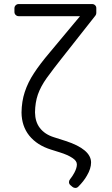

<svg xmlns="http://www.w3.org/2000/svg" viewBox="-20 -747 557 951"><path d="M326.7 141.3Q321.7 147.4 321.7 154.8Q321.7 164.1 328.8 170.1L338.8 178.6Q345.2 183.9 353.3 183.9Q361.5 183.9 367.5 177.9Q394.9 150.6 410.5 122.9Q431.1 88.1 431.1 57.9Q431.1 25.2 399.5 -1.6Q367.9 -28.4 305.4 -48.7L246.4 -67.5Q201.3 -81.7 177.2 -113.6Q154.1 -143.5 153.4 -190.3Q154.1 -239.7 167.6 -278.8Q181.5 -318.5 211.6 -360.8Q247.9 -410.5 283.7 -455.6L452.8 -670.1Q457.4 -676.8 457 -683.2V-706Q457.4 -714.8 451.2 -720.9Q445 -726.9 436.4 -726.9H72.4Q63.9 -726.9 57.7 -720.9Q51.5 -714.8 51.5 -706V-687.9Q51.5 -679 57.7 -672.9Q63.9 -666.9 72.4 -666.9H376.4L227.3 -488.3Q176.8 -428.6 148.1 -384.2Q118.3 -339.1 102.6 -291.2Q87.4 -245.4 86.6 -189.6Q87.4 -122.5 124.6 -75.6Q163.4 -27.3 233.7 -5.7L276.6 7.8Q315.7 19.9 338.8 35.5Q360.8 49.7 360.8 67.5Q360.8 84.9 348.4 108.3Q340.9 122.9 326.7 141.3Z"/></svg>

Font: DeltaSans Light
Style: Regular
Weight: 300
Designer: Rasmus Andersson
Foundry: rsms
Version: Version 3.012